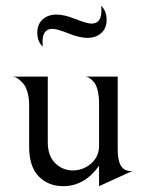

<svg xmlns="http://www.w3.org/2000/svg" viewBox="-20 -627 504 659"><path d="M108 -515Q108 -544 126.5 -560.5Q145 -577 174 -577Q201 -577 239.5 -561.5Q278 -546 294 -546Q328 -546 328 -590Q328 -601 327 -607Q346 -590 346 -559Q346 -530 327.5 -513.5Q309 -497 280 -497Q253 -497 214.5 -512.5Q176 -528 160 -528Q126 -528 126 -484Q126 -473 127 -467Q108 -484 108 -515ZM320 -58Q270 12 197 12Q146 12 113 -21.5Q80 -55 80 -124V-266Q80 -292 74 -311.5Q68 -331 59.5 -340.5Q51 -350 43 -356Q35 -362 29 -363L23 -364H144V-139Q144 -92 169.5 -67Q195 -42 230 -42Q265 -42 292.5 -65.5Q320 -89 320 -127V-273Q320 -297 315.5 -315.5Q311 -334 304 -343Q297 -352 290 -357Q283 -362 278 -363L274 -364H384V-113Q384 -40 428 -40H434L320 12Z"/></svg>

Font: Bellefair
Style: Regular
Weight: 400
Designer: Nick Shinn, Liron Lavi Turkenic
Foundry: Shinntype
Version: Version 1.003;PS 001.003;hotconv 1.0.88;makeotf.lib2.5.64775